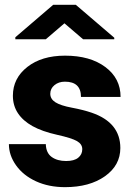

<svg xmlns="http://www.w3.org/2000/svg" viewBox="-20 -770 552 800"><path d="M322.8 -148.4Q322.8 -169.4 300.8 -182.1Q278.8 -194.8 217.3 -208.5Q155.8 -222.2 115.7 -244.4Q75.7 -266.6 54.7 -298.3Q33.7 -330.1 33.7 -371.1Q33.7 -443.8 93.8 -491Q153.8 -538.1 251 -538.1Q355.5 -538.1 418.9 -490.7Q482.4 -443.4 482.4 -366.2H317.4Q317.4 -429.7 250.5 -429.7Q224.6 -429.7 207 -415.3Q189.5 -400.9 189.5 -379.4Q189.5 -357.4 210.9 -343.8Q232.4 -330.1 279.5 -321.3Q326.7 -312.5 362.3 -300.3Q481.4 -259.3 481.4 -153.3Q481.4 -81.1 417.2 -35.6Q353 9.8 251 9.8Q183.1 9.8 129.9 -14.6Q76.7 -39.1 46.9 -81.1Q17.1 -123 17.1 -169.4H170.9Q171.9 -132.8 195.3 -116Q218.8 -99.1 255.4 -99.1Q289.1 -99.1 305.9 -112.8Q322.8 -126.5 322.8 -148.4ZM456.1 -612.8V-606.4H326.2L248.5 -672.9L170.9 -606.4H43.9V-614.7L201.7 -750H295.9Z"/></svg>

Font: Roboto
Style: Regular
Weight: 900
Designer: Google
Version: Version 2.001171; 2014